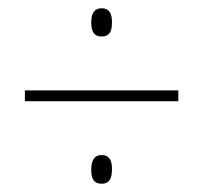

<svg xmlns="http://www.w3.org/2000/svg" viewBox="-20 -584 491 463"><path d="M225 -496C246 -496 250 -511 250 -530C250 -548 246 -564 225 -564C205 -564 200 -548 200 -530C200 -511 205 -496 225 -496ZM40 -340H410V-366H40ZM225 -141C246 -141 250 -157 250 -176C250 -194 246 -210 225 -210C206 -210 200 -195 200 -174C200 -157 204 -141 225 -141Z"/></svg>

Font: Noto Sans Malayalam Condensed Thin
Style: Regular
Weight: 100
Width: 3
Designer: Jelle Bosma - Monotype Design Team
Foundry: Monotype Imaging Inc.
Version: Version 2.104